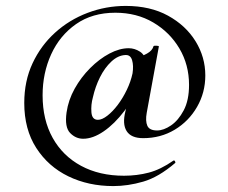

<svg xmlns="http://www.w3.org/2000/svg" viewBox="-20 -523 769 649"><path d="M363 106Q279 106 211 73Q143 40 102.5 -23Q62 -86 62 -175Q62 -249 90 -309Q118 -369 166 -412.5Q214 -456 276 -479.5Q338 -503 405 -503Q488 -503 548 -470Q608 -437 641 -383.5Q674 -330 674 -268Q674 -210 646 -161.5Q618 -113 570.5 -84.5Q523 -56 464 -56Q423 -56 408 -80Q393 -104 404 -147L423 -234L457 -247Q434 -192 400.5 -148Q367 -104 330.5 -79Q294 -54 261 -54Q236 -54 217 -73.5Q198 -93 205 -143Q211 -185 232.5 -223.5Q254 -262 285 -293Q316 -324 350 -342Q384 -360 415 -360Q435 -360 453 -348.5Q471 -337 474 -311L444 -330Q459 -332 477 -342Q495 -352 499 -367Q501 -369 509 -368.5Q517 -368 517 -366L476 -142Q471 -114 478 -98Q485 -82 511 -82Q533 -82 558 -99Q583 -116 601 -150Q619 -184 619 -236Q619 -304 586.5 -359Q554 -414 498 -447Q442 -480 370 -480Q292 -480 237 -441.5Q182 -403 153 -339.5Q124 -276 124 -201Q124 -118 158 -57Q192 4 254 37.5Q316 71 399 71Q443 71 483 60.5Q523 50 566 20Q569 18 571.5 22Q574 26 572 28Q516 76 464 91Q412 106 363 106ZM311 -118Q325 -118 343 -132Q361 -146 378 -168.5Q395 -191 408.5 -219Q422 -247 428 -275Q432 -301 426.5 -319.5Q421 -338 404 -337Q379 -336 356.5 -315Q334 -294 318 -262Q302 -230 294 -194Q287 -169 289 -143.5Q291 -118 311 -118Z"/></svg>

Font: Cormorant Garamond Light
Style: Bold Italic
Weight: 700
Italic angle: -10°
Version: Version 4.001